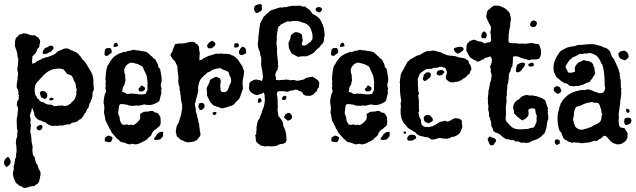

<svg xmlns="http://www.w3.org/2000/svg" viewBox="-29 -701 3169 956"><path d="M132 -384Q138 -384 145 -388Q149 -391 153.5 -394.5Q158 -398 164 -400Q170 -402 175 -405Q180 -408 184 -411Q191 -411 195 -414Q197 -416 202 -416H205Q219 -421 231 -425.5Q243 -430 251 -438Q258 -443 260 -447Q267 -447 270 -450Q275 -453 279 -453Q280 -455 285 -457Q287 -457 288.5 -458Q290 -459 292 -459Q294 -459 297 -459.5Q300 -460 302 -460H305Q315 -457 315 -457H316Q321 -452 324 -452Q328 -449 330 -449Q337 -449 339 -444Q346 -444 352 -440Q355 -435 361 -433Q365 -429 366 -426Q367 -424 368.5 -423Q370 -422 372 -420Q375 -413 381 -406L392 -395Q394 -390 397 -388Q402 -383 409 -369Q413 -361 416 -357Q423 -347 427.5 -337.5Q432 -328 434 -316Q436 -308 436 -304V-291Q435 -281 438 -266Q440 -251 432 -242Q431 -222 431 -221Q429 -215 428 -211Q427 -207 426 -205Q424 -202 422 -193Q416 -187 414 -176Q413 -164 405 -158Q402 -152 401 -148.5Q400 -145 399 -143Q397 -139 393 -137Q385 -121 383 -119Q377 -113 375 -109Q373 -108 370.5 -107Q368 -106 366 -105Q361 -103 360 -99Q344 -90 329 -90Q320 -83 320 -82Q309 -82 302 -81Q295 -80 285 -76H274H264Q261 -74 255 -74Q251 -74 249 -75Q243 -75 238.5 -74.5Q234 -74 231 -74Q223 -74 219 -78Q209 -81 203 -87Q199 -92 188 -95Q181 -95 177 -100Q171 -102 169 -102H167Q165 -104 163 -105Q161 -106 159 -107Q155 -109 151 -114.5Q147 -120 145 -122Q144 -124 142.5 -127Q141 -130 142 -133Q142 -137 141 -140Q136 -151 135 -156Q133 -162 130 -163L128 -152Q127 -145 123 -138Q121 -132 120 -126Q119 -120 122 -115Q125 -107 123 -96Q121 -86 125 -79Q127 -74 123 -70Q125 -65 123 -59Q122 -55 122 -46Q122 -36 125 -32Q128 -26 126 -16Q129 -11 128 -8Q126 -5 128 0Q128 5 129 10Q130 15 132 21Q135 33 132 44Q133 49 133 53.5Q133 58 134 63Q134 74 143 80L146 95Q148 103 150 108.5Q152 114 156 118Q158 120 158.5 123Q159 126 160 129Q162 140 167 145Q172 152 172.5 157.5Q173 163 173 168Q172 170 172 172.5Q172 175 171 177Q169 189 167 198Q165 207 157 215Q145 220 145 223Q144 226 141 226Q140 226 139.5 225.5Q139 225 138 225Q133 226 129.5 226.5Q126 227 124 227Q122 229 120 229Q118 229 117.5 228.5Q117 228 116 228Q111 233 107 233Q105 233 104 232Q97 236 94 235Q92 234 89.5 234Q87 234 85 233Q80 226 72 225Q65 224 60 217Q58 215 54 213Q49 208 47.5 204Q46 200 44 196Q40 189 37 176Q34 163 36 155Q37 152 38 148.5Q39 145 40 140Q38 134 39 131Q39 124 43 114V107Q44 100 46 100Q44 93 47 89Q49 84 50.5 81.5Q52 79 51 74Q50 67 53 57Q54 54 54 46Q52 40 53 35Q53 30 52 24.5Q51 19 50 14Q49 10 51 6Q50 -2 52.5 -10Q55 -18 57 -23Q55 -33 58 -43Q60 -53 55 -62Q56 -70 55 -77.5Q54 -85 54 -94Q54 -102 54.5 -110Q55 -118 58 -125Q58 -139 60 -149Q62 -156 60 -164Q60 -166 58 -170.5Q56 -175 55 -177Q54 -181 55 -185Q56 -187 56 -193Q58 -201 61 -203Q65 -206 65 -212Q65 -217 64 -219Q63 -221 65 -226Q61 -231 63 -243Q61 -249 60.5 -251.5Q60 -254 60 -256Q54 -262 54 -271Q54 -288 58 -303Q60 -311 58 -318Q63 -328 60 -340Q56 -352 58 -363Q59 -368 59.5 -371Q60 -374 60 -376Q61 -388 61.5 -394.5Q62 -401 62 -406Q62 -412 58 -420Q58 -429 56 -438Q54 -447 51 -457Q49 -459 49 -460.5Q49 -462 48 -464L45 -472Q44 -476 46 -484Q47 -488 45 -496Q47 -498 47.5 -501.5Q48 -505 49 -508Q51 -516 57 -516Q58 -519 62 -523Q64 -524 64.5 -525.5Q65 -527 66 -529Q75 -529 82 -533Q86 -535 90 -535Q98 -535 104 -533L111 -531Q113 -530 115 -529Q117 -528 119 -527Q125 -525 129 -525Q137 -526 142 -525.5Q147 -525 151 -520Q155 -516 160 -516Q165 -510 168.5 -503Q172 -496 170 -486Q168 -481 167.5 -478Q167 -475 167 -474V-470Q166 -466 162 -462Q160 -460 158.5 -458.5Q157 -457 156 -455Q153 -438 139 -427L132 -419Q132 -414 132 -410Q132 -406 131 -401Q129 -391 132 -384ZM259 -359Q239 -359 222 -351Q205 -343 190 -329Q182 -320 174.5 -311.5Q167 -303 159 -295Q148 -284 145.5 -272Q143 -260 144 -244Q145 -237 146 -231.5Q147 -226 152 -222Q155 -217 155.5 -214.5Q156 -212 157 -210Q167 -207 168 -199Q176 -194 180 -193Q184 -192 186 -192Q191 -191 193 -187L208 -181Q212 -180 219 -180H224Q229 -179 231 -178Q233 -177 235 -176Q239 -172 241 -171Q244 -172 246 -173Q248 -174 250 -174Q251 -174 252 -173Q268 -176 269 -175Q277 -175 279 -175.5Q281 -176 282 -176Q284 -176 288 -174Q290 -173 294 -173Q300 -173 302 -175Q304 -176 309 -176Q311 -178 313 -179.5Q315 -181 317 -182Q319 -183 321 -184Q323 -185 325 -187Q327 -193 330 -194Q332 -195 333 -196Q334 -197 336 -199Q343 -207 344.5 -211Q346 -215 347 -218Q349 -226 351 -228V-242Q351 -250 354 -254Q349 -262 349 -271Q348 -275 348 -278.5Q348 -282 347 -286Q346 -288 345 -289.5Q344 -291 343 -293Q342 -295 341 -296.5Q340 -298 339 -300L335 -311Q329 -325 321 -328Q310 -330 305 -333Q298 -343 294 -347.5Q290 -352 285 -357Q282 -357 279 -357.5Q276 -358 272 -359Q270 -360 265 -360Q261 -360 259 -359ZM177 -215 174 -221Q171 -230 170.5 -234Q170 -238 169 -239Q173 -248 184 -248Q190 -248 194 -246Q206 -236 206 -232Q205 -230 207 -223Q205 -218 203 -214Q201 -210 194 -208Q192 -209 190 -209.5Q188 -210 186 -212Q183 -215 177 -215ZM235 -204Q228 -201 223 -201Q218 -201 216 -204Q217 -215 230 -215Q235 -213 237.5 -211Q240 -209 235 -204ZM233 -472Q241 -462 234.5 -454.5Q228 -447 223 -442Q218 -442 215 -440Q212 -438 209 -436Q206 -433 199 -433H196Q192 -431 191 -431Q187 -431 184.5 -435Q182 -439 184 -444Q185 -447 186.5 -450Q188 -453 190 -455Q193 -459 196 -462Q202 -464 207 -466Q212 -468 216 -471Q221 -474 225 -474Q227 -474 233 -472ZM8 80H12Q22 89 23.5 101.5Q25 114 17 121Q9 127 8 128Q6 130 4 130Q3 130 2.5 129.5Q2 129 1 129Q-9 119 -8 114Q-8 106 -9 103Q-7 98 -5 95Q-3 92 -3 91ZM179 -78Q186 -68 179 -59Q174 -52 165 -52Q164 -52 163 -52.5Q162 -53 161 -53Q156 -55 154 -60.5Q152 -66 155 -71Q160 -73 166 -77Q170 -79 173 -79Q174 -79 175.5 -78.5Q177 -78 179 -78Z M493 -15 509 -26 519 -24Q522 -21 527 -21Q534 -15 530 -8Q528 -4 526.5 -0.5Q525 3 523 6Q520 7 514 7Q505 7 493 2Q492 -1 492.5 -3.5Q493 -6 493 -8Q493 -10 493.5 -11.5Q494 -13 493 -15ZM635 -78Q638 -80 641 -81.5Q644 -83 646 -85Q648 -87 651 -89Q654 -91 657 -93Q659 -98 661.5 -99.5Q664 -101 666 -104Q671 -115 669 -121Q668 -124 668.5 -127Q669 -130 669 -134L685 -143Q687 -145 690 -145Q691 -145 692 -144.5Q693 -144 694 -144Q698 -146 703 -146Q706 -146 707 -145Q714 -147 718.5 -148Q723 -149 730 -149L736 -146Q738 -144 741 -142Q744 -140 749 -140Q754 -140 758 -136Q762 -132 763 -129Q770 -119 770 -117Q771 -109 770.5 -106Q770 -103 771 -101Q771 -98 771 -89Q771 -80 766 -74L753 -63Q747 -57 744 -56Q741 -55 739 -52.5Q737 -50 735 -48L728 -39Q726 -30 723 -26.5Q720 -23 716 -20Q712 -17 708.5 -14Q705 -11 703 -6Q698 -6 696 -3Q691 2 688 2Q676 8 665.5 13Q655 18 642 18Q636 15 630 15Q626 15 624 16Q620 18 616 18Q609 17 604 15Q599 13 593 10L584 8Q571 7 566 0Q562 -6 555 -9Q550 -14 545.5 -20Q541 -26 536 -31Q526 -40 521 -55Q517 -58 515.5 -62Q514 -66 512 -71Q511 -72 507 -79Q506 -83 502 -91Q498 -95 496 -102Q494 -113 493.5 -117.5Q493 -122 492 -126L489 -139Q489 -142 489 -145.5Q489 -149 490 -152Q492 -170 488 -182Q487 -186 487 -189.5Q487 -193 487 -196Q488 -212 491 -223.5Q494 -235 499 -245Q499 -249 498 -252Q496 -260 496 -265Q496 -270 498 -275Q496 -282 496.5 -286.5Q497 -291 498 -298Q496 -302 496 -309Q497 -323 498.5 -338.5Q500 -354 504 -366Q504 -372 508 -376Q511 -379 514 -385Q518 -393 519 -394L526 -404Q541 -423 555 -429Q560 -433 563.5 -434Q567 -435 569 -436L578 -439Q580 -440 583.5 -441.5Q587 -443 591 -443Q594 -443 596 -442Q608 -449 623 -449Q629 -453 635 -453Q639 -453 647 -451Q656 -449 657 -450H660Q667 -450 671 -447Q693 -447 708 -438Q708 -434 714 -432Q716 -430 717.5 -428.5Q719 -427 720 -425Q724 -423 727.5 -420Q731 -417 733 -412Q744 -408 747 -400Q749 -395 751.5 -391Q754 -387 756 -383Q758 -376 758.5 -373.5Q759 -371 759 -368Q760 -366 764 -362Q767 -359 769 -356Q769 -350 771 -342Q773 -334 773 -328Q775 -323 775.5 -315.5Q776 -308 776 -300Q776 -296 774 -290Q769 -276 774 -265Q778 -258 773 -252Q776 -236 772 -228Q770 -223 769 -217.5Q768 -212 767 -207Q765 -196 761 -196Q760 -194 755 -191Q750 -188 744 -185.5Q738 -183 732 -181Q726 -179 724 -179Q722 -178 717 -178Q713 -178 709 -178.5Q705 -179 700 -179Q696 -180 693.5 -180.5Q691 -181 689 -181Q687 -181 686 -180.5Q685 -180 684 -180Q678 -178 672.5 -177Q667 -176 662 -175H658Q653 -175 650 -176Q642 -174 630 -174Q627 -174 618 -175Q609 -176 606 -179Q598 -181 588 -182Q578 -183 571 -183Q564 -178 563 -170Q562 -165 562 -160.5Q562 -156 561 -151Q560 -146 559.5 -141Q559 -136 561 -131Q563 -126 565 -121.5Q567 -117 567 -112Q567 -102 572 -92Q574 -90 575.5 -87.5Q577 -85 578 -82Q587 -79 595 -79Q598 -82 603 -82Q604 -82 608 -80Q612 -78 614 -78Q619 -78 622 -81Q627 -79 628 -79Q629 -79 630 -79Q634 -79 635 -78ZM696 -336 694 -340Q691 -346 688.5 -351.5Q686 -357 684 -363Q679 -374 665 -377Q663 -379 660 -381Q658 -381 657 -382L644 -385Q639 -387 633.5 -388Q628 -389 623 -389Q619 -389 618 -388Q615 -384 610 -384Q599 -375 596.5 -370.5Q594 -366 593 -364L589 -354Q590 -346 590.5 -340Q591 -334 594 -329Q596 -324 594 -319Q595 -316 595 -310Q595 -304 596 -301Q593 -291 593 -291Q592 -286 591.5 -282Q591 -278 589 -276Q583 -270 582 -262Q582 -256 581 -253Q580 -251 580 -248.5Q580 -246 579 -244Q584 -242 592 -240Q600 -236 602 -233H610Q616 -235 619 -235Q622 -235 624 -235Q631 -235 637.5 -234.5Q644 -234 652 -233Q657 -232 663 -231.5Q669 -231 674 -231Q677 -231 680.5 -231Q684 -231 687 -232Q697 -232 697 -236Q697 -238 698 -239.5Q699 -241 700 -243Q705 -248 705.5 -257Q706 -266 705 -269Q705 -283 706 -287Q706 -294 705 -297Q704 -308 702.5 -317.5Q701 -327 696 -336ZM666 -245Q659 -256 660 -258.5Q661 -261 664 -262Q665 -264 666.5 -265Q668 -266 669 -268Q670 -270 671 -271.5Q672 -273 673 -275H675Q679 -275 681 -273Q683 -271 685 -270.5Q687 -270 689 -269Q696 -261 691 -254Q686 -247 678 -245Q674 -247 672 -247Q670 -247 666 -245ZM783 -45Q784 -40 783 -35Q782 -30 783 -28Q785 -24 779 -18Q768 -5 766 -6H761Q755 -4 751 -4Q746 -4 741.5 -5.5Q737 -7 738 -11Q738 -14 742 -17Q749 -24 750 -29Q757 -37 761.5 -40Q766 -43 769 -44Q772 -44 775.5 -44Q779 -44 783 -45ZM518 -462Q523 -460 524 -457Q525 -454 527 -449Q529 -437 521 -434Q514 -430 507 -423H503H496Q495 -424 491 -431Q492 -442 492.5 -447Q493 -452 495 -457Q502 -461 506 -461.5Q510 -462 518 -462ZM555 -487Q554 -483 556 -480Q560 -477 558 -472Q554 -470 551 -469Q550 -468 549 -468H536Q537 -488 549 -488Q553 -488 555 -487Z M962 -164 959 -165Q958 -172 960 -178Q962 -182 961 -185Q970 -189 975 -189Q982 -189 986 -183Q993 -174 987 -163Q979 -156 977 -154.5Q975 -153 973 -153Q965 -153 964 -156.5Q963 -160 962 -164ZM964 -400Q978 -403 982 -409Q986 -413 991 -413Q999 -419 1000 -418Q1010 -423 1013 -424Q1015 -424 1016.5 -424.5Q1018 -425 1020 -425Q1024 -427 1027 -428Q1030 -429 1031 -429Q1046 -434 1051 -434H1054Q1056 -434 1057.5 -433.5Q1059 -433 1061 -433Q1063 -433 1071 -435Q1075 -434 1078 -433.5Q1081 -433 1085 -433Q1092 -433 1099 -433Q1106 -433 1114 -431Q1120 -430 1126 -425Q1134 -425 1138 -419Q1146 -415 1146 -413Q1155 -407 1161 -396Q1164 -391 1166.5 -387Q1169 -383 1173 -378Q1179 -371 1181 -361Q1183 -352 1187 -348Q1186 -340 1185 -332.5Q1184 -325 1183 -317Q1179 -305 1179 -287Q1179 -284 1179 -280Q1179 -276 1180 -272Q1181 -263 1180 -256Q1175 -245 1173.5 -239Q1172 -233 1170 -228Q1168 -223 1166 -218.5Q1164 -214 1162 -209Q1154 -202 1151 -198Q1149 -196 1147.5 -194.5Q1146 -193 1144 -192Q1139 -182 1129 -177Q1119 -172 1107 -170Q1106 -167 1101 -167H1099Q1096 -168 1092 -164Q1084 -164 1082 -162Q1081 -161 1078 -161Q1076 -161 1071 -164Q1064 -164 1059 -168Q1055 -170 1049 -170Q1047 -172 1045 -173Q1043 -174 1038 -174Q1030 -179 1026 -184Q1022 -189 1017 -194Q1010 -210 1007 -215Q1004 -219 1002 -227V-237Q1000 -241 1002 -245Q997 -258 1004 -271Q1006 -274 1007 -277Q1008 -280 1010 -283Q1013 -288 1015 -294Q1014 -302 1020.5 -305.5Q1027 -309 1032 -312Q1035 -314 1039.5 -316Q1044 -318 1049 -318Q1054 -318 1057 -315Q1063 -311 1066 -311Q1071 -303 1070 -293Q1069 -283 1067 -276Q1068 -271 1068.5 -266Q1069 -261 1069 -256Q1069 -246 1077 -243Q1086 -242 1089 -242Q1092 -242 1094 -243Q1102 -248 1103.5 -250.5Q1105 -253 1106 -256Q1107 -260 1111 -268Q1115 -280 1118 -285Q1122 -290 1122 -300Q1122 -306 1121 -309Q1119 -313 1119 -317Q1114 -322 1113 -328.5Q1112 -335 1110 -340Q1102 -348 1090 -351Q1079 -354 1069 -362Q1059 -361 1048 -359Q1037 -357 1027 -352Q1022 -347 1017 -345Q1012 -343 1004 -340L997 -333Q994 -329 989 -327Q984 -322 980.5 -318Q977 -314 974 -311Q966 -303 961.5 -286.5Q957 -270 957 -258Q960 -251 957 -243Q952 -226 951 -218Q948 -212 946 -201Q945 -191 943 -189Q941 -183 941.5 -179Q942 -175 943 -172L946 -158V-145Q951 -136 952 -125Q953 -120 954.5 -114Q956 -108 958 -103Q958 -91 961 -88Q963 -86 963 -82Q963 -78 963 -73Q963 -69 965 -61Q965 -57 965.5 -53.5Q966 -50 967 -45Q972 -32 966 -22L952 -4Q950 -3 948.5 -2.5Q947 -2 945 -1Q941 1 937 4H934Q929 4 927 6H918Q916 7 914.5 7Q913 7 911 8Q894 6 888.5 3Q883 0 881 -2Q874 -2 870 -6L859 -16Q853 -19 850 -25Q850 -33 849 -35L846 -44Q847 -54 848.5 -63Q850 -72 852 -77Q854 -79 855 -81Q856 -83 857 -85L859 -87Q862 -97 865.5 -107Q869 -117 872 -127L877 -156Q878 -158 878 -164V-181Q877 -184 875.5 -188.5Q874 -193 874 -198Q872 -204 872 -208Q872 -213 871.5 -217.5Q871 -222 870 -227Q867 -234 869 -240Q864 -256 865 -264Q865 -272 861 -278Q859 -288 858.5 -295.5Q858 -303 860 -311Q858 -317 859 -322Q859 -325 858.5 -327.5Q858 -330 857 -334Q856 -341 855.5 -347.5Q855 -354 855 -360Q855 -373 850 -379Q845 -392 840.5 -397.5Q836 -403 831 -406L826 -415Q821 -420 820 -426Q819 -432 827 -440Q832 -454 835 -462.5Q838 -471 843 -481Q855 -484 865.5 -484.5Q876 -485 888 -485Q893 -487 899.5 -488Q906 -489 912 -491Q917 -492 920.5 -492.5Q924 -493 928 -493Q938 -493 944 -487Q946 -484 949 -482.5Q952 -481 955 -479Q965 -465 962 -454Q964 -449 965 -442Q966 -435 965 -428Q964 -421 964 -414Q964 -407 964 -400ZM1049 -141Q1050 -128 1035 -128Q1027 -136 1030 -136V-140Q1035 -144 1040 -144Q1043 -144 1045 -143Q1047 -142 1049 -141ZM1030 -498Q1044 -487 1043.5 -482Q1043 -477 1040 -472Q1035 -470 1034 -468Q1030 -464 1027 -462Q1024 -460 1017 -460Q1011 -460 1008 -461Q999 -470 1005 -481Q1019 -497 1030 -498ZM1139 -464Q1137 -467 1137 -473Q1137 -479 1139 -484Q1143 -486 1150 -486Q1154 -486 1155 -485Q1156 -483 1157.5 -482Q1159 -481 1161 -479Q1161 -468 1154 -466Q1147 -464 1139 -464ZM1181 -469Q1193 -461 1193 -460Q1195 -456 1195 -453Q1198 -441 1195 -435Q1193 -434 1190 -433Q1187 -432 1185 -430Q1182 -427 1174 -427Q1163 -427 1161 -438Q1160 -450 1164 -451Q1168 -452 1166 -457Q1168 -459 1169.5 -460.5Q1171 -462 1172 -464Q1173 -467 1181 -469Z M1274 -197Q1272 -195 1268.5 -192Q1265 -189 1260 -189Q1257 -189 1255 -190Q1254 -204 1257.5 -208.5Q1261 -213 1266 -213Q1274 -206 1274 -197ZM1394 -224Q1397 -222 1397 -217.5Q1397 -213 1396 -208Q1391 -203 1384 -203Q1378 -203 1375 -205Q1376 -219 1381.5 -221.5Q1387 -224 1394 -224ZM1413 -139Q1418 -134 1422 -129.5Q1426 -125 1425 -115Q1420 -104 1414 -104Q1408 -102 1405 -99Q1402 -102 1394 -108Q1386 -114 1385 -118L1392 -132Q1400 -137 1403.5 -138Q1407 -139 1413 -139ZM1586 -545Q1587 -538 1587.5 -531Q1588 -524 1586 -517Q1584 -513 1584 -510V-507Q1584 -492 1578 -486Q1574 -482 1572 -479Q1567 -474 1561 -465Q1546 -455 1541 -446Q1532 -436 1521 -431L1502 -422Q1492 -420 1488 -420.5Q1484 -421 1481 -421Q1471 -421 1463 -419Q1461 -418 1457 -418Q1450 -418 1445 -424Q1439 -424 1436 -428Q1430 -432 1425 -433L1418 -443Q1417 -446 1415.5 -449.5Q1414 -453 1412 -456Q1408 -463 1409 -469Q1406 -483 1409 -492Q1414 -501 1418 -513Q1417 -518 1418.5 -523Q1420 -528 1425 -530Q1430 -535 1434 -538Q1438 -541 1445 -541Q1452 -541 1463 -536.5Q1474 -532 1475 -525Q1475 -516 1476 -513Q1476 -511 1477 -507.5Q1478 -504 1478 -499Q1478 -497 1477.5 -495.5Q1477 -494 1476 -492Q1472 -482 1475 -478Q1476 -474 1484 -474Q1490 -474 1493 -476Q1495 -478 1501 -480Q1505 -487 1516 -491L1522 -500Q1527 -503 1527 -509V-527Q1526 -531 1525.5 -535.5Q1525 -540 1523 -545Q1518 -555 1515 -564Q1499 -586 1476 -589Q1460 -597 1439 -597Q1432 -597 1425.5 -596Q1419 -595 1414 -593Q1408 -595 1406 -595Q1404 -595 1398 -593Q1393 -591 1389.5 -589Q1386 -587 1383 -586Q1380 -584 1376.5 -582Q1373 -580 1368 -578Q1365 -571 1363 -571Q1362 -571 1361.5 -571.5Q1361 -572 1360 -572Q1353 -560 1354 -555Q1355 -549 1352 -544Q1350 -530 1349 -521Q1348 -512 1350 -504Q1346 -492 1349 -474Q1350 -466 1350.5 -458Q1351 -450 1350 -443Q1351 -439 1351 -429Q1351 -422 1353 -414Q1352 -409 1355 -397Q1357 -385 1354 -377Q1359 -374 1355 -367Q1353 -362 1354 -356Q1346 -347 1342 -331Q1342 -325 1344 -317Q1346 -309 1345 -303L1355 -302Q1361 -302 1365 -302Q1369 -302 1374 -303Q1384 -303 1389 -304Q1391 -304 1392.5 -304.5Q1394 -305 1396 -305Q1401 -305 1405 -303Q1406 -304 1408 -304Q1410 -304 1412 -303Q1414 -302 1416 -301Q1426 -303 1430 -303Q1436 -303 1442 -301Q1445 -299 1451 -299Q1459 -299 1468 -302Q1479 -304 1482.5 -305Q1486 -306 1487 -308Q1494 -313 1498.5 -314Q1503 -315 1508 -316L1527 -319Q1550 -307 1557 -297Q1564 -287 1559 -277Q1562 -266 1551 -258Q1550 -254 1549.5 -250Q1549 -246 1544 -244Q1537 -240 1536 -236Q1534 -233 1530 -230.5Q1526 -228 1523 -227L1517 -224H1513H1510H1503Q1492 -224 1482 -230Q1476 -247 1461 -248Q1451 -255 1442 -255Q1438 -255 1433 -252Q1430 -251 1428.5 -250.5Q1427 -250 1425 -250Q1423 -251 1423 -251Q1420 -250 1416.5 -249Q1413 -248 1411 -247Q1406 -244 1398 -244Q1395 -244 1391 -246Q1384 -247 1380.5 -247Q1377 -247 1372 -247Q1367 -247 1363 -247Q1359 -247 1355 -246Q1347 -237 1350 -229Q1352 -221 1353 -208.5Q1354 -196 1354 -182Q1354 -174 1354 -167Q1354 -160 1353 -154Q1354 -141 1356 -135Q1357 -132 1357 -124Q1366 -114 1369 -109L1377 -97Q1378 -95 1378.5 -92Q1379 -89 1380 -87Q1380 -81 1382 -74Q1384 -67 1386 -65Q1387 -63 1388 -61Q1389 -59 1390 -56Q1397 -35 1397 -13Q1398 -8 1398 -4Q1396 1 1395 4Q1394 7 1393 9Q1390 10 1387 12Q1386 12 1385 13Q1380 16 1372 16Q1366 16 1361 18.5Q1356 21 1351 23Q1349 26 1341 26Q1336 27 1331.5 27.5Q1327 28 1323 28Q1320 28 1317 27.5Q1314 27 1312 27H1298Q1296 28 1291 28Q1286 28 1283 26Q1273 24 1269 24Q1267 21 1263.5 18.5Q1260 16 1255 13Q1247 7 1245 -2Q1244 -11 1244 -15.5Q1244 -20 1243 -23Q1239 -30 1247 -32Q1246 -47 1248 -52Q1249 -58 1248 -65Q1252 -91 1255 -98.5Q1258 -106 1263 -111Q1265 -119 1268 -125.5Q1271 -132 1274 -139Q1275 -145 1276.5 -149.5Q1278 -154 1280 -159Q1285 -168 1286 -177L1289 -192Q1289 -200 1290 -204Q1289 -210 1289 -214.5Q1289 -219 1289 -224Q1287 -234 1285 -241Q1282 -238 1278 -236.5Q1274 -235 1269 -233Q1264 -231 1259.5 -230Q1255 -229 1250 -227Q1228 -233 1217.5 -245Q1207 -257 1212 -272Q1211 -287 1216.5 -292.5Q1222 -298 1230 -300Q1231 -302 1237 -304Q1240 -304 1243 -304.5Q1246 -305 1248 -305Q1251 -305 1257 -303Q1260 -302 1266 -302Q1270 -299 1274 -297Q1281 -309 1280 -321.5Q1279 -334 1277 -347Q1274 -360 1272 -372Q1270 -384 1272 -395Q1271 -403 1272 -410Q1272 -418 1268 -423Q1267 -431 1266 -438Q1265 -445 1261 -451Q1256 -462 1255 -475Q1254 -488 1256 -496Q1257 -500 1257.5 -504Q1258 -508 1257 -513Q1258 -518 1258.5 -523Q1259 -528 1259 -531Q1259 -537 1261 -541Q1262 -554 1262.5 -559.5Q1263 -565 1264 -570L1267 -587Q1271 -592 1272 -595Q1273 -598 1274 -600Q1275 -604 1279 -606Q1280 -616 1289 -622L1301 -634Q1304 -637 1308 -639Q1310 -640 1313 -645Q1321 -647 1322 -651Q1327 -652 1330.5 -653Q1334 -654 1338 -655Q1346 -658 1353.5 -660.5Q1361 -663 1366 -664H1369Q1373 -664 1374 -663Q1382 -664 1387 -666Q1393 -666 1394 -665Q1402 -668 1411 -669.5Q1420 -671 1428 -672H1443H1451Q1457 -672 1459.5 -672.5Q1462 -673 1464 -673Q1467 -673 1471 -671Q1476 -668 1481 -668Q1483 -668 1484.5 -668.5Q1486 -669 1488 -669Q1496 -667 1496 -662Q1508 -657 1515 -649Q1522 -641 1527 -632Q1537 -627 1545.5 -622Q1554 -617 1561 -609L1569 -597Q1572 -593 1574 -584L1577 -581Q1580 -571 1581.5 -567Q1583 -563 1584 -559Q1584 -553 1586 -545ZM1263 -642Q1259 -640 1256.5 -638Q1254 -636 1251 -636Q1248 -636 1243 -639Q1238 -644 1236.5 -653.5Q1235 -663 1240 -671Q1245 -676 1253 -678L1266 -681Q1272 -680 1273 -677L1277 -673Q1272 -668 1275 -664Q1277 -659 1275.5 -654Q1274 -649 1271 -647Q1269 -645 1267 -644Q1265 -643 1263 -642ZM1549 -643Q1542 -649 1542 -656Q1546 -666 1561 -666Q1566 -665 1570 -662Q1574 -659 1575 -654Q1570 -643 1568 -643L1564 -639Q1556 -640 1554 -642Z M1621 -15 1637 -26 1647 -24Q1650 -21 1655 -21Q1662 -15 1658 -8Q1656 -4 1654.5 -0.5Q1653 3 1651 6Q1648 7 1642 7Q1633 7 1621 2Q1620 -1 1620.5 -3.5Q1621 -6 1621 -8Q1621 -10 1621.5 -11.5Q1622 -13 1621 -15ZM1763 -78Q1766 -80 1769 -81.5Q1772 -83 1774 -85Q1776 -87 1779 -89Q1782 -91 1785 -93Q1787 -98 1789.5 -99.5Q1792 -101 1794 -104Q1799 -115 1797 -121Q1796 -124 1796.5 -127Q1797 -130 1797 -134L1813 -143Q1815 -145 1818 -145Q1819 -145 1820 -144.5Q1821 -144 1822 -144Q1826 -146 1831 -146Q1834 -146 1835 -145Q1842 -147 1846.5 -148Q1851 -149 1858 -149L1864 -146Q1866 -144 1869 -142Q1872 -140 1877 -140Q1882 -140 1886 -136Q1890 -132 1891 -129Q1898 -119 1898 -117Q1899 -109 1898.5 -106Q1898 -103 1899 -101Q1899 -98 1899 -89Q1899 -80 1894 -74L1881 -63Q1875 -57 1872 -56Q1869 -55 1867 -52.5Q1865 -50 1863 -48L1856 -39Q1854 -30 1851 -26.5Q1848 -23 1844 -20Q1840 -17 1836.5 -14Q1833 -11 1831 -6Q1826 -6 1824 -3Q1819 2 1816 2Q1804 8 1793.5 13Q1783 18 1770 18Q1764 15 1758 15Q1754 15 1752 16Q1748 18 1744 18Q1737 17 1732 15Q1727 13 1721 10L1712 8Q1699 7 1694 0Q1690 -6 1683 -9Q1678 -14 1673.5 -20Q1669 -26 1664 -31Q1654 -40 1649 -55Q1645 -58 1643.5 -62Q1642 -66 1640 -71Q1639 -72 1635 -79Q1634 -83 1630 -91Q1626 -95 1624 -102Q1622 -113 1621.5 -117.5Q1621 -122 1620 -126L1617 -139Q1617 -142 1617 -145.5Q1617 -149 1618 -152Q1620 -170 1616 -182Q1615 -186 1615 -189.5Q1615 -193 1615 -196Q1616 -212 1619 -223.5Q1622 -235 1627 -245Q1627 -249 1626 -252Q1624 -260 1624 -265Q1624 -270 1626 -275Q1624 -282 1624.5 -286.5Q1625 -291 1626 -298Q1624 -302 1624 -309Q1625 -323 1626.5 -338.5Q1628 -354 1632 -366Q1632 -372 1636 -376Q1639 -379 1642 -385Q1646 -393 1647 -394L1654 -404Q1669 -423 1683 -429Q1688 -433 1691.5 -434Q1695 -435 1697 -436L1706 -439Q1708 -440 1711.5 -441.5Q1715 -443 1719 -443Q1722 -443 1724 -442Q1736 -449 1751 -449Q1757 -453 1763 -453Q1767 -453 1775 -451Q1784 -449 1785 -450H1788Q1795 -450 1799 -447Q1821 -447 1836 -438Q1836 -434 1842 -432Q1844 -430 1845.5 -428.5Q1847 -427 1848 -425Q1852 -423 1855.5 -420Q1859 -417 1861 -412Q1872 -408 1875 -400Q1877 -395 1879.5 -391Q1882 -387 1884 -383Q1886 -376 1886.5 -373.5Q1887 -371 1887 -368Q1888 -366 1892 -362Q1895 -359 1897 -356Q1897 -350 1899 -342Q1901 -334 1901 -328Q1903 -323 1903.5 -315.5Q1904 -308 1904 -300Q1904 -296 1902 -290Q1897 -276 1902 -265Q1906 -258 1901 -252Q1904 -236 1900 -228Q1898 -223 1897 -217.5Q1896 -212 1895 -207Q1893 -196 1889 -196Q1888 -194 1883 -191Q1878 -188 1872 -185.5Q1866 -183 1860 -181Q1854 -179 1852 -179Q1850 -178 1845 -178Q1841 -178 1837 -178.5Q1833 -179 1828 -179Q1824 -180 1821.5 -180.5Q1819 -181 1817 -181Q1815 -181 1814 -180.5Q1813 -180 1812 -180Q1806 -178 1800.5 -177Q1795 -176 1790 -175H1786Q1781 -175 1778 -176Q1770 -174 1758 -174Q1755 -174 1746 -175Q1737 -176 1734 -179Q1726 -181 1716 -182Q1706 -183 1699 -183Q1692 -178 1691 -170Q1690 -165 1690 -160.5Q1690 -156 1689 -151Q1688 -146 1687.5 -141Q1687 -136 1689 -131Q1691 -126 1693 -121.5Q1695 -117 1695 -112Q1695 -102 1700 -92Q1702 -90 1703.5 -87.5Q1705 -85 1706 -82Q1715 -79 1723 -79Q1726 -82 1731 -82Q1732 -82 1736 -80Q1740 -78 1742 -78Q1747 -78 1750 -81Q1755 -79 1756 -79Q1757 -79 1758 -79Q1762 -79 1763 -78ZM1824 -336 1822 -340Q1819 -346 1816.5 -351.5Q1814 -357 1812 -363Q1807 -374 1793 -377Q1791 -379 1788 -381Q1786 -381 1785 -382L1772 -385Q1767 -387 1761.5 -388Q1756 -389 1751 -389Q1747 -389 1746 -388Q1743 -384 1738 -384Q1727 -375 1724.5 -370.5Q1722 -366 1721 -364L1717 -354Q1718 -346 1718.5 -340Q1719 -334 1722 -329Q1724 -324 1722 -319Q1723 -316 1723 -310Q1723 -304 1724 -301Q1721 -291 1721 -291Q1720 -286 1719.5 -282Q1719 -278 1717 -276Q1711 -270 1710 -262Q1710 -256 1709 -253Q1708 -251 1708 -248.5Q1708 -246 1707 -244Q1712 -242 1720 -240Q1728 -236 1730 -233H1738Q1744 -235 1747 -235Q1750 -235 1752 -235Q1759 -235 1765.5 -234.5Q1772 -234 1780 -233Q1785 -232 1791 -231.5Q1797 -231 1802 -231Q1805 -231 1808.5 -231Q1812 -231 1815 -232Q1825 -232 1825 -236Q1825 -238 1826 -239.5Q1827 -241 1828 -243Q1833 -248 1833.5 -257Q1834 -266 1833 -269Q1833 -283 1834 -287Q1834 -294 1833 -297Q1832 -308 1830.5 -317.5Q1829 -327 1824 -336ZM1794 -245Q1787 -256 1788 -258.5Q1789 -261 1792 -262Q1793 -264 1794.5 -265Q1796 -266 1797 -268Q1798 -270 1799 -271.5Q1800 -273 1801 -275H1803Q1807 -275 1809 -273Q1811 -271 1813 -270.5Q1815 -270 1817 -269Q1824 -261 1819 -254Q1814 -247 1806 -245Q1802 -247 1800 -247Q1798 -247 1794 -245ZM1911 -45Q1912 -40 1911 -35Q1910 -30 1911 -28Q1913 -24 1907 -18Q1896 -5 1894 -6H1889Q1883 -4 1879 -4Q1874 -4 1869.5 -5.5Q1865 -7 1866 -11Q1866 -14 1870 -17Q1877 -24 1878 -29Q1885 -37 1889.5 -40Q1894 -43 1897 -44Q1900 -44 1903.5 -44Q1907 -44 1911 -45ZM1646 -462Q1651 -460 1652 -457Q1653 -454 1655 -449Q1657 -437 1649 -434Q1642 -430 1635 -423H1631H1624Q1623 -424 1619 -431Q1620 -442 1620.5 -447Q1621 -452 1623 -457Q1630 -461 1634 -461.5Q1638 -462 1646 -462ZM1683 -487Q1682 -483 1684 -480Q1688 -477 1686 -472Q1682 -470 1679 -469Q1678 -468 1677 -468H1664Q1665 -488 1677 -488Q1681 -488 1683 -487Z M1983 -35Q1979 -39 1980 -44Q1981 -46 1991 -46Q1994 -41 1993 -37.5Q1992 -34 1989 -35ZM2042 -11 2032 -6Q2027 -1 2020 -1H2002Q1998 -9 1998.5 -13Q1999 -17 2001 -19Q2004 -22 2008 -28Q2013 -29 2015.5 -29.5Q2018 -30 2020 -31Q2024 -29 2025.5 -29.5Q2027 -30 2028 -30Q2035 -30 2040 -24.5Q2045 -19 2042 -11ZM2102 -129Q2109 -127 2112 -126Q2115 -125 2117 -120Q2124 -116 2126 -106Q2127 -101 2125 -99Q2123 -97 2120 -95Q2117 -93 2113.5 -91.5Q2110 -90 2109 -87Q2102 -88 2095.5 -90.5Q2089 -93 2084 -98Q2079 -110 2082 -117.5Q2085 -125 2090 -127ZM2116 -334Q2118 -317 2108 -312Q2105 -311 2098 -304Q2092 -298 2086 -298Q2078 -298 2076 -311Q2077 -313 2078.5 -316Q2080 -319 2080 -324Q2080 -331 2086 -332Q2089 -341 2102 -341Q2112 -341 2116 -334ZM2306 -386Q2311 -383 2314 -374.5Q2317 -366 2318 -358Q2318 -350 2312 -346Q2311 -342 2311 -339.5Q2311 -337 2309 -335Q2303 -330 2299 -326.5Q2295 -323 2293 -319Q2287 -313 2278 -310Q2268 -300 2261 -299Q2256 -297 2253.5 -296Q2251 -295 2250 -294H2245Q2238 -294 2235 -293Q2231 -291 2228 -291H2219Q2211 -291 2206 -295.5Q2201 -300 2194 -305Q2189 -315 2191.5 -323Q2194 -331 2196 -336Q2197 -345 2194 -350Q2191 -355 2189 -362Q2180 -365 2175 -367Q2169 -369 2166 -369Q2161 -369 2159 -368L2152 -365Q2147 -364 2143 -363.5Q2139 -363 2134 -363Q2127 -363 2119 -358H2102Q2096 -358 2093.5 -357Q2091 -356 2089 -354Q2087 -352 2084 -350.5Q2081 -349 2078 -347Q2070 -342 2064.5 -337Q2059 -332 2057 -322Q2051 -309 2051 -305Q2051 -300 2051.5 -295Q2052 -290 2052 -284Q2051 -279 2052 -273Q2054 -263 2053 -262Q2053 -253 2053.5 -248.5Q2054 -244 2056 -240Q2058 -232 2053 -226Q2057 -209 2057 -189Q2057 -184 2056.5 -180.5Q2056 -177 2057 -175Q2058 -172 2056 -166Q2057 -159 2058 -152.5Q2059 -146 2054 -141Q2056 -131 2058.5 -121.5Q2061 -112 2067 -104Q2067 -90 2069 -84Q2071 -78 2077 -73Q2082 -72 2084 -70.5Q2086 -69 2088 -69H2102Q2105 -69 2106 -68Q2114 -70 2119 -71.5Q2124 -73 2128 -73Q2132 -77 2135 -78L2141 -81Q2152 -89 2158.5 -92Q2165 -95 2171 -96L2181 -98Q2190 -100 2191 -99L2194 -96Q2208 -96 2215 -102Q2220 -104 2223.5 -106.5Q2227 -109 2231 -111Q2234 -112 2237.5 -112Q2241 -112 2244 -112Q2253 -112 2260.5 -108.5Q2268 -105 2272 -97Q2269 -88 2272 -77Q2275 -65 2269 -59Q2266 -41 2251.5 -30.5Q2237 -20 2217 -18Q2212 -13 2211 -14Q2199 -10 2196 -10H2193Q2192 -11 2187 -11H2185H2181Q2175 -11 2172 -12Q2166 -14 2162 -14Q2152 -14 2142 -9Q2137 -8 2132.5 -7Q2128 -6 2124 -6Q2119 -6 2117 -7Q2113 -11 2110.5 -12Q2108 -13 2107 -14Q2103 -16 2100 -18H2094Q2087 -18 2079 -21Q2050 -25 2040 -41Q2032 -46 2025 -50Q2018 -54 2012 -58Q1999 -64 1993 -77Q1990 -79 1988.5 -80.5Q1987 -82 1985 -84Q1983 -86 1982 -87.5Q1981 -89 1979 -91Q1978 -95 1974 -103Q1972 -107 1971 -110Q1970 -113 1969 -116Q1969 -123 1966 -132V-146Q1966 -149 1965.5 -152.5Q1965 -156 1966 -160Q1966 -165 1967 -167Q1968 -170 1967 -174Q1965 -185 1966 -190Q1967 -195 1969 -199Q1960 -245 1963 -284Q1960 -288 1962 -297Q1964 -307 1964 -312Q1964 -317 1965 -319Q1966 -322 1966 -327Q1969 -339 1975 -347Q1977 -350 1978 -352Q1979 -354 1980 -356L1983 -361Q1983 -363 1984 -364Q1985 -365 1986 -367Q1991 -375 1992.5 -379Q1994 -383 1996 -386Q1999 -394 2006 -398L2013 -405Q2023 -410 2029 -413.5Q2035 -417 2040 -420Q2048 -426 2060 -427Q2063 -429 2066.5 -431Q2070 -433 2074 -435Q2079 -438 2085 -442L2100 -447Q2102 -446 2107 -446Q2112 -446 2115 -447Q2120 -449 2123.5 -449Q2127 -449 2131 -449L2145 -446Q2149 -445 2152 -444Q2155 -443 2157 -442Q2165 -442 2171 -438Q2175 -436 2178 -434Q2181 -432 2184 -432Q2193 -427 2195.5 -426.5Q2198 -426 2200 -426Q2203 -426 2205 -425Q2211 -424 2214.5 -423.5Q2218 -423 2224 -423Q2235 -423 2242 -420Q2253 -415 2264 -414Q2270 -413 2276 -412Q2282 -411 2288 -409Q2291 -404 2300 -401Q2306 -398 2306 -386ZM2177 -331Q2170 -329 2168 -327Q2164 -325 2160 -325Q2150 -325 2145 -333Q2144 -339 2146 -341Q2150 -350 2159 -351Q2163 -352 2167 -352Q2171 -352 2174 -352Q2184 -345 2184.5 -343Q2185 -341 2182 -339Q2177 -336 2177 -331ZM2280 -458 2277 -450Q2275 -448 2265 -441Q2255 -434 2251 -434Q2248 -434 2241 -439Q2233 -445 2231 -455Q2230 -458 2234 -462Q2240 -464 2247 -466Q2254 -468 2261 -468Q2267 -468 2272.5 -466Q2278 -464 2280 -458Z M2383 -545Q2396 -535 2394.5 -523.5Q2393 -512 2385 -509Q2383 -511 2380 -511H2378H2369Q2363 -538 2383 -545ZM2403 -653H2406Q2412 -658 2412 -660Q2419 -667 2431 -673H2444Q2453 -673 2461 -670.5Q2469 -668 2477 -664L2492 -655Q2496 -647 2504 -643Q2509 -637 2510.5 -630Q2512 -623 2514 -614Q2516 -607 2514 -599Q2511 -586 2511 -569Q2511 -562 2507 -556Q2507 -551 2506.5 -545.5Q2506 -540 2505 -535Q2502 -524 2504 -514Q2502 -509 2503 -504V-493Q2507 -486 2518 -486H2525H2539Q2547 -486 2550 -483Q2556 -484 2561 -484Q2566 -484 2571 -484Q2584 -484 2589 -483L2616 -487Q2620 -486 2623 -486Q2626 -486 2628 -485Q2633 -484 2638 -483Q2643 -482 2648 -482Q2652 -482 2656 -478Q2658 -473 2659 -469Q2660 -465 2661 -463Q2661 -461 2662 -459Q2663 -457 2664 -455Q2666 -436 2663.5 -425.5Q2661 -415 2654 -408Q2651 -408 2649 -407.5Q2647 -407 2645 -406Q2644 -405 2639 -405H2636H2621Q2612 -405 2609 -402H2605Q2596 -402 2591 -407Q2589 -407 2588.5 -406.5Q2588 -406 2586 -406Q2583 -406 2581 -408Q2577 -411 2570 -411Q2566 -413 2562 -414.5Q2558 -416 2553 -418Q2547 -421 2538 -421Q2527 -421 2525 -417V-405Q2525 -395 2524 -387Q2523 -379 2522 -371Q2519 -367 2516.5 -363Q2514 -359 2514 -354Q2513 -344 2506 -337Q2504 -327 2504 -323V-309Q2502 -304 2502 -294Q2502 -285 2497 -280Q2497 -273 2497 -267Q2497 -261 2496 -255Q2495 -249 2494.5 -242.5Q2494 -236 2495 -229Q2491 -218 2493 -206Q2494 -194 2491 -179Q2490 -171 2489.5 -165Q2489 -159 2490 -153Q2491 -142 2490.5 -133.5Q2490 -125 2489 -117Q2487 -103 2495 -93.5Q2503 -84 2508 -79Q2511 -77 2513.5 -74Q2516 -71 2519 -68Q2532 -60 2541.5 -58.5Q2551 -57 2561 -57Q2566 -57 2571 -57Q2576 -57 2581 -58Q2586 -59 2590 -59Q2594 -59 2599 -59Q2604 -60 2612 -64Q2616 -65 2626 -65L2634 -73Q2635 -77 2639 -87Q2644 -94 2643 -100Q2642 -112 2643 -118Q2644 -124 2643 -129Q2637 -136 2637 -150Q2636 -159 2633 -160Q2621 -162 2615 -161Q2609 -160 2604 -157Q2601 -152 2601.5 -148Q2602 -144 2603 -139Q2603 -134 2602.5 -129.5Q2602 -125 2599 -122Q2597 -118 2591 -113Q2585 -108 2580 -106Q2577 -102 2574 -102Q2571 -102 2566 -105Q2544 -122 2539.5 -127Q2535 -132 2531 -137Q2529 -145 2530 -145V-149Q2525 -159 2526 -168.5Q2527 -178 2529 -180L2532 -187Q2538 -196 2545 -201Q2552 -205 2559 -210Q2564 -218 2571.5 -221.5Q2579 -225 2587 -227Q2589 -228 2591 -228Q2593 -228 2595 -228Q2602 -226 2608 -226Q2610 -225 2613 -225Q2619 -225 2621 -226Q2624 -228 2628 -224Q2641 -223 2647.5 -220.5Q2654 -218 2659 -216L2668 -213Q2675 -208 2679.5 -206Q2684 -204 2685 -202L2690 -190Q2691 -184 2693 -178.5Q2695 -173 2698 -165Q2702 -157 2697 -152Q2702 -145 2698 -138Q2700 -133 2700.5 -127Q2701 -121 2701 -116Q2701 -113 2701 -109.5Q2701 -106 2699 -103Q2696 -96 2695 -89Q2694 -82 2693 -74L2690 -58Q2688 -53 2687 -49.5Q2686 -46 2684 -41Q2681 -34 2676 -31Q2671 -30 2669 -23Q2663 -21 2660 -17Q2647 -7 2631 -3Q2623 -1 2617.5 2Q2612 5 2606 9H2604H2599Q2595 11 2594 11Q2588 11 2582 9H2574Q2572 10 2568 10Q2565 10 2561 8Q2556 3 2545 3H2539Q2534 5 2531 -3Q2529 -4 2524 -4Q2519 -4 2517 -3Q2510 -5 2508 -5.5Q2506 -6 2504 -7Q2490 -7 2480 -15Q2476 -17 2473.5 -19.5Q2471 -22 2468 -25Q2462 -31 2453.5 -35.5Q2445 -40 2436 -42L2427 -50Q2425 -61 2422 -66Q2418 -70 2417 -75Q2417 -84 2416.5 -86.5Q2416 -89 2417 -91Q2413 -102 2412 -105.5Q2411 -109 2411 -111Q2409 -117 2407 -121Q2404 -125 2406 -131Q2406 -136 2405.5 -141Q2405 -146 2403 -149Q2402 -152 2401.5 -154.5Q2401 -157 2402 -161Q2403 -164 2403 -172L2400 -193Q2400 -198 2401 -201Q2399 -207 2400 -212Q2400 -220 2401 -224Q2402 -228 2402.5 -231Q2403 -234 2403 -237Q2402 -242 2403 -248Q2404 -254 2406 -258Q2406 -263 2407 -265L2410 -282Q2410 -290 2415 -298Q2415 -303 2417 -307Q2417 -318 2419 -322Q2420 -325 2418 -332Q2416 -336 2414.5 -341.5Q2413 -347 2415 -352Q2415 -358 2412 -365Q2409 -371 2415 -377Q2417 -381 2417 -385L2420 -394V-407L2417 -414Q2414 -416 2414 -420H2412Q2408 -420 2406 -418Q2401 -415 2388 -413Q2382 -412 2381 -406Q2379 -405 2376.5 -405Q2374 -405 2372 -404Q2370 -402 2362 -398Q2354 -394 2350 -394Q2345 -394 2339 -400Q2337 -401 2334.5 -402Q2332 -403 2329 -404Q2314 -412 2308.5 -420Q2303 -428 2299 -439Q2293 -442 2293 -455Q2294 -459 2294 -468Q2293 -473 2295.5 -479Q2298 -485 2300 -486Q2302 -488 2303.5 -489.5Q2305 -491 2308 -495Q2320 -501 2323 -502Q2326 -503 2331 -503Q2336 -503 2342 -500Q2345 -497 2354 -495Q2362 -495 2366 -494Q2370 -493 2377 -489Q2380 -485 2385 -485Q2386 -485 2392 -487L2399 -490Q2404 -490 2405.5 -490Q2407 -490 2412 -492Q2418 -497 2416 -511Q2414 -521 2415 -530Q2411 -538 2414 -548Q2415 -553 2415.5 -557Q2416 -561 2416 -566L2405 -587Q2399 -598 2394.5 -609Q2390 -620 2395 -632Q2394 -642 2398 -646Q2402 -650 2403 -653ZM2539 -351 2541 -353Q2539 -361 2542 -366Q2544 -371 2546 -379Q2548 -380 2549.5 -381Q2551 -382 2553 -383L2559 -386Q2565 -389 2572 -389Q2585 -389 2585 -381Q2585 -379 2583.5 -376Q2582 -373 2582 -371Q2580 -369 2576 -363Q2570 -357 2570 -354Q2565 -349 2560 -345Q2555 -341 2549 -341Q2544 -341 2542 -342ZM2627 -386Q2629 -381 2629 -377Q2629 -373 2624 -371Q2613 -369 2610.5 -369.5Q2608 -370 2606 -371Q2598 -375 2604 -383Q2612 -389 2621 -389Q2623 -388 2624.5 -388Q2626 -388 2627 -386ZM2644 -589Q2645 -584 2644.5 -582Q2644 -580 2641 -575Q2639 -571 2636.5 -569Q2634 -567 2629 -566Q2621 -566 2613 -570Q2613 -574 2610 -577Q2612 -590 2617.5 -594.5Q2623 -599 2628 -599Q2639 -599 2644 -589ZM2405 -19Q2407 -21 2410 -21Q2413 -21 2414 -20Q2416 -18 2418.5 -17.5Q2421 -17 2423 -16Q2431 -14 2434.5 -11.5Q2438 -9 2440 -5Q2443 3 2436 9Q2432 14 2431 16Q2430 18 2429 20Q2424 22 2422.5 22.5Q2421 23 2419 23Q2414 23 2411 20Q2407 16 2406 12Q2405 8 2403 3Q2402 0 2401 -2Q2400 -4 2399 -6Q2399 -10 2402 -13Q2405 -15 2405 -19Z M2760 -266Q2761 -263 2761.5 -260.5Q2762 -258 2764 -256Q2767 -252 2765 -245Q2756 -234 2748 -234Q2722 -246 2730 -265Q2732 -267 2736.5 -269.5Q2741 -272 2746 -272Q2749 -272 2750 -271Q2754 -268 2760 -266ZM3088 -1 3084 1Q3083 6 3077 8Q3071 10 3068 14Q3062 17 3056 17Q3048 17 3044 18Q3035 16 3034 14Q3026 14 3022 10Q3018 6 3011 3Q3008 -3 3007 -4.5Q3006 -6 3004 -6H3002Q3003 -8 2999 -12Q2995 -16 2994 -18Q2989 -21 2988 -23Q2984 -25 2981 -25Q2976 -25 2972 -20Q2968 -14 2964 -13L2960 -10Q2953 -7 2949.5 -4Q2946 -1 2943 1Q2940 0 2934 0Q2925 0 2918 4Q2911 7 2906 8Q2901 9 2893 9Q2888 10 2885 10Q2882 10 2880 11Q2877 12 2871 12Q2866 12 2863 11.5Q2860 11 2856 10Q2848 10 2845 9H2834Q2830 7 2829 7Q2828 7 2827.5 7.5Q2827 8 2826 8Q2824 10 2818 10Q2809 5 2805 5Q2800 5 2794 -1Q2791 -4 2786 -4Q2779 -9 2776 -14Q2775 -16 2774 -18Q2773 -20 2773 -22Q2768 -30 2769 -33Q2765 -43 2761 -46Q2757 -50 2755 -55Q2753 -60 2753 -63Q2752 -65 2752 -67Q2752 -69 2751 -71Q2749 -79 2748 -88.5Q2747 -98 2747 -106Q2748 -113 2747 -116Q2748 -140 2754 -154L2756 -165Q2756 -171 2760 -174Q2761 -185 2766 -190Q2768 -193 2772 -201Q2778 -207 2778 -208V-209Q2784 -213 2784 -214Q2794 -225 2802 -230Q2810 -235 2820 -240Q2853 -253 2874 -253Q2881 -253 2884 -252Q2888 -256 2898 -256Q2907 -256 2911 -253Q2918 -251 2920.5 -250Q2923 -249 2926 -247Q2928 -245 2929.5 -245Q2931 -245 2933 -244Q2942 -243 2944 -241L2947 -239Q2955 -237 2960 -237Q2973 -237 2978 -245Q2979 -246 2980.5 -248Q2982 -250 2982 -252Q2982 -256 2984 -260Q2985 -262 2984 -266Q2983 -270 2982 -273Q2982 -296 2980.5 -319Q2979 -342 2974 -365Q2972 -371 2971 -376.5Q2970 -382 2965 -385Q2956 -412 2937 -427Q2931 -427 2928 -431L2920 -434Q2913 -437 2906 -437Q2904 -437 2903 -436.5Q2902 -436 2900 -436Q2892 -434 2885 -434Q2884 -435 2881 -435Q2879 -435 2878 -434L2870 -432Q2868 -433 2863 -433Q2859 -433 2850 -428.5Q2841 -424 2839 -422Q2836 -420 2833 -419.5Q2830 -419 2828 -418Q2825 -416 2822.5 -415Q2820 -414 2818 -411Q2817 -410 2812 -406Q2805 -402 2800 -392Q2796 -387 2791.5 -379.5Q2787 -372 2787 -369L2789 -360Q2793 -357 2794 -352Q2799 -341 2801 -341L2803 -339H2814Q2820 -339 2824 -341Q2828 -343 2833 -343Q2835 -349 2833 -357Q2832 -361 2834 -368Q2840 -379 2847 -386Q2854 -393 2866 -396Q2868 -397 2873 -400Q2877 -402 2880 -402Q2887 -398 2890 -398H2892Q2906 -396 2912.5 -392.5Q2919 -389 2924 -381Q2926 -375 2926 -372Q2926 -367 2931 -364Q2931 -356 2931.5 -351Q2932 -346 2934 -342Q2936 -338 2933.5 -333.5Q2931 -329 2929 -324Q2924 -318 2923 -317Q2922 -312 2918.5 -308.5Q2915 -305 2912 -301Q2910 -299 2909 -296.5Q2908 -294 2903 -292L2887 -286Q2878 -281 2874.5 -279.5Q2871 -278 2869 -278Q2866 -278 2860 -276Q2849 -271 2847 -273Q2837 -273 2834 -272Q2831 -271 2827 -271H2824L2814 -273Q2805 -273 2800 -280Q2796 -286 2784 -286Q2775 -292 2769 -295Q2762 -297 2761 -302Q2755 -306 2752 -308.5Q2749 -311 2747 -313Q2745 -315 2743.5 -316.5Q2742 -318 2740 -319Q2738 -324 2736.5 -327.5Q2735 -331 2733 -335Q2728 -343 2727.5 -351Q2727 -359 2727 -367Q2727 -375 2729 -383.5Q2731 -392 2733 -397Q2734 -399 2735 -401.5Q2736 -404 2737 -407Q2742 -419 2744.5 -422.5Q2747 -426 2749 -428Q2757 -443 2762.5 -446.5Q2768 -450 2775 -454Q2782 -458 2787 -460.5Q2792 -463 2797 -465Q2803 -467 2815 -469Q2823 -470 2830.5 -471Q2838 -472 2846 -477Q2869 -477 2890 -480Q2892 -479 2897 -481H2915H2920Q2928 -481 2933 -480Q2949 -475 2958.5 -473Q2968 -471 2974 -466Q3000 -462 3011 -440Q3011 -436 3012 -434Q3013 -432 3014 -430Q3016 -424 3016 -422Q3019 -417 3022 -414Q3025 -411 3028 -406Q3031 -401 3032.5 -397Q3034 -393 3036 -389Q3038 -385 3039.5 -381.5Q3041 -378 3043 -374Q3045 -370 3046 -367.5Q3047 -365 3049 -360L3052 -352Q3052 -347 3055 -342Q3056 -340 3056 -338Q3056 -336 3057 -334Q3055 -327 3058 -322Q3060 -315 3058 -312Q3062 -305 3062 -297V-279Q3062 -270 3062.5 -266.5Q3063 -263 3064 -261Q3066 -257 3064 -252Q3062 -245 3064 -245Q3065 -232 3063.5 -226Q3062 -220 3062 -215Q3062 -210 3061 -206Q3060 -202 3059 -199Q3060 -181 3057 -175Q3054 -151 3051 -130Q3053 -122 3052.5 -116Q3052 -110 3051 -100Q3052 -89 3053 -81Q3054 -73 3059 -67L3078 -63Q3084 -61 3084 -57Q3086 -53 3087.5 -50.5Q3089 -48 3091 -46Q3096 -39 3096 -35Q3096 -33 3095.5 -23Q3095 -13 3094 -11ZM2835 -160Q2833 -152 2831 -148.5Q2829 -145 2829 -143Q2829 -132 2828.5 -127.5Q2828 -123 2827 -118Q2823 -107 2826 -99Q2827 -94 2828.5 -88.5Q2830 -83 2832 -81Q2833 -71 2840 -65.5Q2847 -60 2856 -56Q2860 -55 2867 -55Q2875 -55 2881 -58Q2889 -62 2898 -62Q2906 -68 2914 -68Q2925 -75 2924 -75Q2931 -78 2944 -84.5Q2957 -91 2960 -97Q2966 -104 2966 -120Q2966 -125 2968 -127Q2970 -129 2969.5 -130.5Q2969 -132 2969 -134Q2965 -139 2965 -144Q2966 -147 2965.5 -149.5Q2965 -152 2965 -153L2960 -167Q2959 -169 2958.5 -171Q2958 -173 2958 -176Q2955 -181 2952.5 -184.5Q2950 -188 2948 -188Q2945 -188 2939 -190Q2937 -189 2932 -189Q2927 -189 2925 -191Q2923 -193 2918 -193Q2913 -193 2911 -191Q2903 -191 2895.5 -189Q2888 -187 2880 -184Q2866 -176 2852 -172Q2847 -171 2844.5 -170.5Q2842 -170 2839 -168ZM3078 -449Q3092 -445 3097 -435Q3100 -429 3101 -422.5Q3102 -416 3097 -411Q3089 -404 3086.5 -402.5Q3084 -401 3082 -401Q3079 -401 3075 -403L3060 -409Q3050 -419 3050 -435Q3052 -437 3053.5 -439Q3055 -441 3057 -443Q3060 -446 3064 -446H3067Q3070 -449 3078 -449ZM2739 -7H2744Q2751 -7 2755.5 -3.5Q2760 0 2758 7Q2758 10 2757.5 13Q2757 16 2755 16Q2751 16 2746 21Q2736 19 2733.5 9Q2731 -1 2739 -7ZM3090 -160Q3102 -159 3104.5 -153.5Q3107 -148 3105 -143Q3100 -139 3096 -139Q3090 -141 3089 -148Q3088 -155 3090 -160ZM3086 -78 3084 -81Q3078 -89 3079 -94Q3080 -98 3080 -108Q3085 -114 3087 -114Q3112 -117 3113 -108Q3116 -100 3115 -97Q3113 -95 3113 -93Q3113 -91 3112 -89Q3107 -84 3099 -81Q3091 -78 3086 -78Z"/></svg>

Font: Black And White Picture
Style: Regular
Weight: 400
Designer: AsiaSoft Inc.
Foundry: AsiaSoft Inc.
Version: Version 1.64